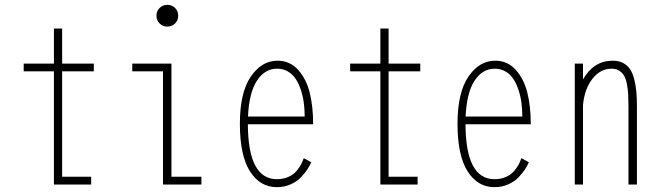

<svg xmlns="http://www.w3.org/2000/svg" viewBox="-20 -763 2740 794"><path d="M237 -32H357V0H203V-468H78V-500H203V-645H237V-500H368V-468H237Z M704 -666Q691 -653 672 -653Q653 -653 640 -666Q627 -679 627 -698Q627 -717 640 -730Q653 -743 672 -743Q691 -743 704 -730Q717 -717 717 -698Q717 -679 704 -666ZM689 -32H813V0H654V-468H527V-500H689Z M1267 -92Q1261.5 -78.5 1251.8 -63.5Q1242 -48.5 1225.2 -30.5Q1208.5 -12.5 1182.2 -0.8Q1156 11 1125 11Q1055 11 1013.5 -54.8Q972 -120.5 972 -251Q972 -380 1017 -446Q1062 -512 1128 -512Q1178.5 -512 1212.5 -474.5Q1246.5 -437 1260.8 -379.8Q1275 -322.5 1275 -249H1005Q1006 -22 1125 -22Q1151.5 -22 1172.8 -31.5Q1194 -41 1206.5 -56.2Q1219 -71.5 1225.5 -84Q1232 -96.5 1236 -109ZM1126 -479Q1075 -479 1042.5 -429.2Q1010 -379.5 1005.5 -281H1240Q1240 -310 1236.5 -337Q1233 -364 1224.5 -390.2Q1216 -416.5 1203.2 -436Q1190.5 -455.5 1170.8 -467.2Q1151 -479 1126 -479Z M1587 -32H1707V0H1553V-468H1428V-500H1553V-645H1587V-500H1718V-468H1587Z M2167 -92Q2161.5 -78.5 2151.8 -63.5Q2142 -48.5 2125.2 -30.5Q2108.5 -12.5 2082.2 -0.8Q2056 11 2025 11Q1955 11 1913.5 -54.8Q1872 -120.5 1872 -251Q1872 -380 1917 -446Q1962 -512 2028 -512Q2078.5 -512 2112.5 -474.5Q2146.5 -437 2160.8 -379.8Q2175 -322.5 2175 -249H1905Q1906 -22 2025 -22Q2051.5 -22 2072.8 -31.5Q2094 -41 2106.5 -56.2Q2119 -71.5 2125.5 -84Q2132 -96.5 2136 -109ZM2026 -479Q1975 -479 1942.5 -429.2Q1910 -379.5 1905.5 -281H2140Q2140 -310 2136.5 -337Q2133 -364 2124.5 -390.2Q2116 -416.5 2103.2 -436Q2090.5 -455.5 2070.8 -467.2Q2051 -479 2026 -479Z M2357 0V-500H2391V-434.5Q2435 -512 2514 -512Q2538.5 -512 2556.2 -502.8Q2574 -493.5 2585 -477.5Q2596 -461.5 2602.5 -436.5Q2609 -411.5 2611.5 -384.5Q2614 -357.5 2614 -322V0H2579V-321Q2579 -350.5 2578 -370.5Q2577 -390.5 2573 -412.8Q2569 -435 2561.8 -448.2Q2554.5 -461.5 2541.5 -470.2Q2528.5 -479 2510 -479Q2462.5 -479 2429.8 -437Q2397 -395 2391 -328.5V0Z"/></svg>

Font: League Mono Condensed Thin
Style: Regular
Weight: 100
Width: 1
Designer: Tyler Finck
Foundry: The League of Moveable Type / Tyler Finck
Version: Version 2.210